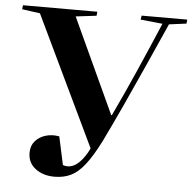

<svg xmlns="http://www.w3.org/2000/svg" viewBox="-53 -783 851 851"><g transform="rotate(5 373.0 -357.5)"><path d="M447 -279H450Q499 -382 546 -489Q593 -596 638 -702L540 -712L543 -730H746L744 -712L667 -702Q625 -608 582.5 -513Q540 -418 498.5 -328Q457 -238 419 -160Q385 -93 355 -54.5Q325 -16 293 -0.5Q261 15 220 15Q169 15 135 -11Q101 -37 101 -81Q101 -113 119 -133.5Q137 -154 165.5 -162.5Q194 -171 226 -165L253 -40Q262 -36 274 -36Q301 -36 325.5 -60Q350 -84 369 -124L93 -701L13 -712L15 -730H346L344 -712L252 -701Z"/></g></svg>

Font: Literata 72pt
Style: Bold Italic
Weight: 700
Italic angle: -2°
Designer: Latin by Veronika Burian and Jose Scaglione. Greek by Irene Vlachou. Cyrillic by Vera Evstafieva
Foundry: TypeTogether
Version: Version 3.002